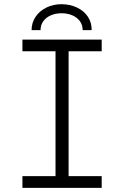

<svg xmlns="http://www.w3.org/2000/svg" viewBox="-20 -912 602 932"><path d="M88.9 -57.1H249.5V-663.1H88.9V-719.7H473.6V-663.1H313V-57.1H473.6V0H88.9ZM424.8 -765.6H381.3Q381.3 -790.5 367.9 -809.1Q354.5 -827.6 331.1 -837.6Q307.6 -847.7 278.3 -847.7Q250 -847.7 226.8 -837.6Q203.6 -827.6 190.2 -809.1Q176.8 -790.5 176.8 -765.6H133.3Q133.3 -801.8 152.8 -830.6Q172.4 -859.4 205.6 -875.5Q238.8 -891.6 278.3 -891.6Q319.3 -891.6 353.5 -875.5Q387.7 -859.4 406.7 -830.6Q425.8 -801.8 424.8 -765.6Z"/></svg>

Font: Reddit Mono Light
Style: Regular
Weight: 300
Monospace: yes
Designer: Stephen Hutchings
Foundry: Reddit
Version: Version 1.011